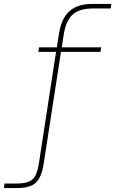

<svg xmlns="http://www.w3.org/2000/svg" viewBox="-137 -750 584 973"><path d="M-117 203 -114 180H-54Q-12 180 10.5 170Q33 160 44 136.5Q55 113 61 72L147 -487H57L61 -510H151L163 -585Q175 -658 215.5 -694Q256 -730 330 -730H427L424 -707H334Q264 -707 230.5 -675.5Q197 -644 186 -575L176 -510H376L372 -487H172L84 82Q74 147 45.5 175Q17 203 -50 203Z"/></svg>

Font: MuseoModerno Thin
Style: Italic
Weight: 100
Italic angle: -9°
Designer: Pablo Cosgaya, Héctor Gatti, Marcela Romero, and the Authors of The MuseoModerno Project.
Foundry: Omnibus-Type Team
Version: Version 1.003